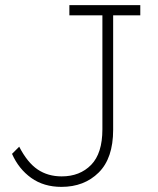

<svg xmlns="http://www.w3.org/2000/svg" viewBox="-20 -720 618 750"><path d="M220 10Q151 10 102 -25Q53 -60 27 -119L55 -147Q87 -85 127 -58Q167 -31 221 -31Q292 -31 336 -76Q380 -121 380 -215V-660H251V-700H528V-660H422V-213Q422 -102 365.5 -46Q309 10 220 10Z"/></svg>

Font: Readex Pro Light
Style: Regular
Weight: 300
Designer: Bonnie Shaver-Troup, Thomas Jockin
Foundry: Lexend
Version: Version 1.200; ttfautohint (v1.8.3)